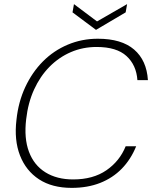

<svg xmlns="http://www.w3.org/2000/svg" viewBox="-20 -900 738 932"><path d="M328 12Q233 12 169.5 -29.5Q106 -71 77 -145.5Q48 -220 60 -319Q69 -405 102.5 -477Q136 -549 188 -601.5Q240 -654 308.5 -683Q377 -712 455 -712Q570 -712 631 -659.5Q692 -607 698 -511H647Q642 -584 594 -628Q546 -672 449 -672Q382 -672 324 -647Q266 -622 220.5 -576Q175 -530 145.5 -465.5Q116 -401 107 -321Q96 -229 120.5 -163.5Q145 -98 200.5 -63.5Q256 -29 335 -29Q432 -29 496.5 -73.5Q561 -118 590 -190H641Q615 -126 571 -81Q527 -36 466 -12Q405 12 328 12ZM597 -880 590 -840 446 -755 332 -840 339 -880 451 -796Z"/></svg>

Font: DM Sans 28pt ExtraLight
Style: Italic
Weight: 250
Italic angle: -10°
Version: Version 4.004;gftools[0.9.30]